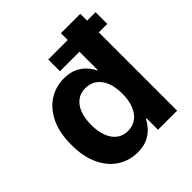

<svg xmlns="http://www.w3.org/2000/svg" viewBox="-197 -870 1020 1020"><g transform="rotate(-45 313.0 -359.5)"><path d="M259.8 9.3Q195.8 9.3 145.5 -23.4Q95.2 -56.2 66.2 -118.2Q37.1 -180.2 37.1 -269Q37.1 -359.4 66.9 -421.1Q96.7 -482.9 147 -514.9Q197.3 -546.9 258.8 -546.9Q302.2 -546.9 332.5 -532.7Q362.8 -518.6 382.6 -496.8Q402.3 -475.1 413.6 -451.7H417.5V-727.5H563V0H419.4V-85.4H414.1Q402.8 -62 382.6 -40.3Q362.3 -18.6 332.3 -4.6Q302.2 9.3 259.8 9.3ZM302.7 -107.9Q340.3 -107.9 366.7 -128.2Q393.1 -148.4 407.2 -184.6Q421.4 -220.7 421.4 -269.5Q421.4 -318.4 407.5 -354.2Q393.6 -390.1 366.9 -409.9Q340.3 -429.7 302.7 -429.7Q265.6 -429.7 239.5 -409.7Q213.4 -389.6 200 -353.5Q186.5 -317.4 186.5 -269.5Q186.5 -221.2 200 -184.8Q213.4 -148.4 239.5 -128.2Q265.6 -107.9 302.7 -107.9ZM271 -588.4V-676.3H626.5V-588.4Z"/></g></svg>

Font: Inter 18pt
Style: Bold
Weight: 700
Designer: Rasmus Andersson
Foundry: rsms
Version: Version 4.001;git-66647c0bb